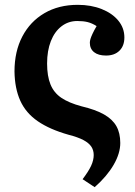

<svg xmlns="http://www.w3.org/2000/svg" viewBox="-20 -545 560 795"><path d="M372 230 322 197Q347 164 357.5 141Q368 118 368 97Q368 77 358 62Q348 47 325.5 35Q303 23 264 13Q186 -9 136.5 -43Q87 -77 64 -128Q41 -179 40 -249Q40 -332 72.5 -394Q105 -456 164 -490.5Q223 -525 302 -525Q357 -525 401 -507.5Q445 -490 470 -459.5Q495 -429 495 -390Q495 -355 474.5 -335Q454 -315 419 -315Q387 -315 369.5 -329Q352 -343 352 -368Q352 -375 354.5 -383.5Q357 -392 363 -405Q369 -418 380 -437Q361 -449 343 -453.5Q325 -458 300 -458Q263 -458 234.5 -436Q206 -414 190.5 -374.5Q175 -335 175 -282Q175 -230 189 -195.5Q203 -161 234 -140Q265 -119 317 -105Q376 -91 411 -71Q446 -51 462 -22.5Q478 6 478 47Q478 90 450.5 137.5Q423 185 372 230Z"/></svg>

Font: Literata 18pt SemiBold
Style: Regular
Weight: 600
Designer: Latin by Veronika Burian and Jose Scaglione. Greek by Irene Vlachou. Cyrillic by Vera Evstafieva.
Foundry: TypeTogether
Version: Version 3.103;gftools[0.9.29]